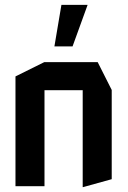

<svg xmlns="http://www.w3.org/2000/svg" viewBox="-20 -770 530 794"><path d="M44 0V-454L163 -513H384L442 -398V-29L323 4H322V-397H164V0ZM205 -578 234 -750H342V-749L280 -578Z"/></svg>

Font: Foldit Thin Medium
Style: Regular
Weight: 500
Version: Version 1.003